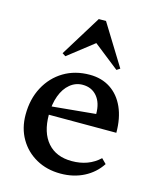

<svg xmlns="http://www.w3.org/2000/svg" viewBox="-117 -854 774 948"><g transform="rotate(15 270.0 -380.0)"><path d="M283 13Q213 13 158.5 -17.5Q104 -48 73 -101.5Q42 -155 42 -224Q42 -304 75 -365.5Q108 -427 165.5 -461.5Q223 -496 298 -496Q359 -496 404 -466.5Q449 -437 473.5 -382.5Q498 -328 498 -253H115V-292L378 -317Q378 -374 350.5 -406.5Q323 -439 277 -439Q241 -439 212.5 -415.5Q184 -392 168.5 -350Q153 -308 153 -253Q153 -162 197 -111.5Q241 -61 321 -61Q407 -61 463 -114L487 -90Q455 -41 402 -14Q349 13 283 13ZM157 -553 140 -564 269 -773H306L435 -564L418 -553L282 -660H294Z"/></g></svg>

Font: Platypi Light
Style: Regular
Weight: 400
Version: Version 1.200